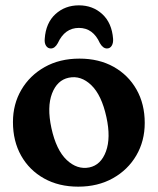

<svg xmlns="http://www.w3.org/2000/svg" viewBox="-20 -688 591 719"><path d="M277.5 -468.5Q350.5 -468.5 405.5 -437.8Q460.5 -407 491.2 -352.8Q522 -298.5 522 -227.5Q522 -160 490.5 -106Q459 -52 402.8 -20.5Q346.5 11 273 11Q200 11 145 -19.8Q90 -50.5 59.2 -105Q28.5 -159.5 28.5 -231Q28.5 -298 60 -351.8Q91.5 -405.5 147.5 -437Q203.5 -468.5 277.5 -468.5ZM314.5 -61Q358 -70 376.8 -121Q395.5 -172 378.5 -249.5Q360.5 -332 321.8 -369.2Q283 -406.5 237.5 -397Q194 -388 174.8 -337.8Q155.5 -287.5 172.5 -208.5Q190.5 -126 229.8 -89Q269 -52 314.5 -61ZM275.5 -583.5Q222.5 -583.5 196.5 -526.5Q185.5 -506.5 170.5 -506.5Q159 -506.5 152.5 -516.5Q146 -526.5 147.5 -542.5Q151.5 -602 187.5 -635Q223.5 -668 275.5 -668Q327.5 -668 363.2 -635Q399 -602 403.5 -542.5Q404.5 -526.5 398.2 -516.5Q392 -506.5 380.5 -506.5Q365.5 -506.5 354 -526.5Q328.5 -583.5 275.5 -583.5Z"/></svg>

Font: Fraunces 72pt SuperSoft SemiBold
Style: Regular
Weight: 600
Version: Version 1.000;[b76b70a41]